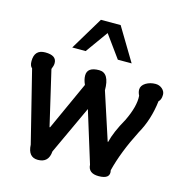

<svg xmlns="http://www.w3.org/2000/svg" viewBox="-118 -928 1002 1041"><g transform="rotate(15 383.0 -407.0)"><path d="M139 -525.6Q139 -511.8 130.3 -491.8L202.1 -184.1H205.1L328.2 -454.9Q315.9 -482.1 315.9 -505.1Q315.9 -552.3 382.6 -552.3Q440.5 -552.3 440.5 -454.9L527.2 -189.2H529.7Q543.6 -247.7 589.2 -328.2Q631.8 -415.9 627.2 -474.4Q618.5 -491.8 618.5 -506.7Q618.5 -529.7 643.1 -545.1Q667.2 -559.5 697.4 -559.5Q718.5 -559.5 734.4 -546.2Q750.8 -531.8 750.8 -513.3Q750.8 -484.6 736.4 -472.8Q724.1 -366.7 676.4 -282.6Q610.3 -153.3 583.1 -44.6Q594.9 3.6 527.2 3.6Q469.2 3.6 466.7 -44.6L377.4 -332.8L251.3 -61Q246.7 3.6 186.2 3.6Q131.3 3.6 128.2 -66.2L28.2 -467.7Q14.9 -477.9 14.9 -505.1Q14.9 -569.7 75.4 -569.7Q139 -569.7 139 -526.7ZM542.6 -633.3H465.1L374.4 -758.5L284.6 -633.3H209.2L320.5 -818.5H431.3Z"/></g></svg>

Font: Myanmar Handwriting
Style: Regular
Weight: 400
Designer: Khon Soe Zaw Thu
Foundry: PaOh Unicode khonsoezawthu@gmail.com and @hotmail.com
Version: Version 1.30 November 9, 2016